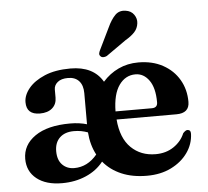

<svg xmlns="http://www.w3.org/2000/svg" viewBox="-51 -745 878 810"><g transform="rotate(-5 388.0 -340.0)"><path d="M740.5 -284.5Q740.5 -236.5 685.5 -236.5H432Q438.5 -157 479.8 -116.8Q521 -76.5 584 -76.5Q628 -76.5 660.5 -98.5Q693 -120.5 707 -154.5Q718.5 -167 726 -166.5Q740 -166 739.5 -149Q738 -105.5 712.2 -69.2Q686.5 -33 642.2 -11Q598 11 539.5 11Q478 11 431.5 -9Q385 -29 355.5 -65Q327 -28.5 281.2 -8.8Q235.5 11 180 11Q112 11 72.8 -20.2Q33.5 -51.5 33.5 -104.5Q33.5 -163.5 86.2 -200.2Q139 -237 235 -237Q255.5 -237 273.2 -234.5Q291 -232 306 -227.5V-359.5Q306 -392.5 289.5 -410.8Q273 -429 243 -429Q214 -429 198.8 -416.2Q183.5 -403.5 183.5 -385.5V-351Q183.5 -323 164.5 -306.5Q145.5 -290 112.5 -290Q55.5 -290 55.5 -342.5Q55.5 -372.5 79 -401.2Q102.5 -430 147.2 -449Q192 -468 256.5 -468Q353.5 -468 393 -400Q421.5 -432.5 459.8 -450.5Q498 -468.5 544 -468.5Q603.5 -468.5 647.8 -444.2Q692 -420 716.2 -378.5Q740.5 -337 740.5 -284.5ZM527.5 -419.5Q485 -419.5 458.2 -381.8Q431.5 -344 430.5 -271H584.5Q608.5 -271 608.5 -294Q608.5 -355 585.5 -387.2Q562.5 -419.5 527.5 -419.5ZM166.5 -125.5Q166.5 -88 186.2 -68Q206 -48 236.5 -48Q293 -48 333.5 -97Q311 -139 307 -193Q293.5 -198 279 -200.8Q264.5 -203.5 248 -203.5Q210 -203.5 188.2 -182.8Q166.5 -162 166.5 -125.5ZM433 -627Q447.5 -658.5 465 -676.5Q482.5 -694.5 509.5 -690.5Q533 -687.5 545 -670.2Q557 -653 554.5 -633.5Q552 -612 537.8 -596.5Q523.5 -581 498.5 -566.5L414 -507Q407 -503.5 399.5 -503.5Q392 -503.5 387.5 -508.5Q382 -514 383.2 -520.8Q384.5 -527.5 388 -534.5Z"/></g></svg>

Font: Fraunces 72pt Soft SemiBold
Style: Regular
Weight: 600
Version: Version 1.000;[b76b70a41]